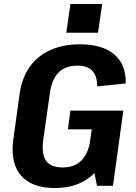

<svg xmlns="http://www.w3.org/2000/svg" viewBox="-20 -932 680 962"><path d="M254 10Q178 10 128 -18Q78 -46 57 -100.5Q36 -155 47 -235L79 -467Q91 -544 129.5 -598Q168 -652 232 -681Q296 -710 380 -710Q493 -710 552.5 -659.5Q612 -609 610 -514L467 -499Q467 -551 442.5 -577Q418 -603 368 -603Q307 -603 273.5 -569Q240 -535 230 -466L197 -233Q187 -162 210 -127.5Q233 -93 294 -93Q353 -93 387.5 -127.5Q422 -162 432 -227L522 -217Q512 -146 477.5 -95.5Q443 -45 387 -17.5Q331 10 254 10ZM427 -193 448 -345 487 -284H320L333 -378H598L546 -1H466ZM492 -912 471 -768H312L333 -912Z"/></svg>

Font: Pathway Extreme SemiCondensed
Style: Bold Italic
Weight: 700
Width: 4
Italic angle: -8°
Version: Version 1.001;gftools[0.9.26]